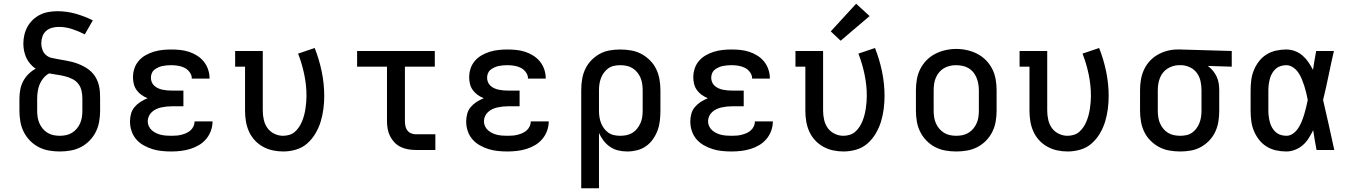

<svg xmlns="http://www.w3.org/2000/svg" viewBox="-20 -803 7240 1028"><path d="M300 8Q271 8 242 3Q213 -2 187 -15.5Q161 -29 140.5 -50Q120 -71 107 -97Q94 -123 89 -152Q84 -181 84 -210V-275Q84 -299 88.5 -323Q93 -347 104 -368Q115 -389 132.5 -406.5Q150 -424 171 -435Q155 -446 142 -461Q129 -476 121 -493.5Q113 -511 109 -530.5Q105 -550 105 -569Q105 -593 110.5 -616.5Q116 -640 127.5 -660.5Q139 -681 156.5 -697.5Q174 -714 195.5 -724.5Q217 -735 240.5 -739Q264 -743 288 -743Q337 -743 385 -729.5Q433 -716 477 -694L434 -619Q401 -636 366 -647.5Q331 -659 294 -659Q276 -659 258 -654Q240 -649 226.5 -637Q213 -625 207 -607Q201 -589 201 -571Q201 -554 207 -537Q213 -520 226 -508.5Q239 -497 256.5 -493Q274 -489 291.5 -486Q309 -483 326 -480Q343 -477 360 -473Q377 -469 393.5 -463Q410 -457 425.5 -449Q441 -441 455 -430.5Q469 -420 480 -406.5Q491 -393 498.5 -377Q506 -361 510 -344Q514 -327 515 -309.5Q516 -292 516 -275V-210Q516 -181 511 -152Q506 -123 493 -97Q480 -71 459.5 -50Q439 -29 413 -15.5Q387 -2 358 3Q329 8 300 8ZM300 -76Q317 -76 334 -79.5Q351 -83 365.5 -92Q380 -101 391 -114Q402 -127 409 -143Q416 -159 418.5 -176Q421 -193 421 -210V-275Q421 -296 416.5 -317Q412 -338 399 -354.5Q386 -371 366.5 -380.5Q347 -390 326.5 -395Q306 -400 285 -403Q264 -406 243 -410Q226 -401 213 -385.5Q200 -370 192.5 -352Q185 -334 182 -314Q179 -294 179 -275V-210Q179 -193 181.5 -176Q184 -159 191 -143Q198 -127 209 -114Q220 -101 234.5 -92Q249 -83 266 -79.5Q283 -76 300 -76Z M897 8Q872 8 846.5 5.5Q821 3 796.5 -4.5Q772 -12 749 -25Q726 -38 709.5 -57Q693 -76 684.5 -101Q676 -126 676 -152Q676 -173 681.5 -193.5Q687 -214 700.5 -230Q714 -246 732 -257.5Q750 -269 770 -277Q753 -284 738 -294.5Q723 -305 712 -320Q701 -335 696.5 -353Q692 -371 692 -389Q692 -413 699.5 -436Q707 -459 722.5 -477Q738 -495 759 -507Q780 -519 803 -526Q826 -533 849.5 -535.5Q873 -538 897 -538Q921 -538 945 -535.5Q969 -533 992 -525.5Q1015 -518 1035.5 -505Q1056 -492 1071 -473.5Q1086 -455 1094 -431.5Q1102 -408 1102 -384Q1102 -384 1102 -383.5Q1102 -383 1102 -382H1007Q1007 -382 1007 -382.5Q1007 -383 1007 -383Q1007 -401 995.5 -416.5Q984 -432 968 -440Q952 -448 933.5 -451Q915 -454 897 -454Q885 -454 873 -453Q861 -452 849.5 -449.5Q838 -447 827 -442Q816 -437 806.5 -429.5Q797 -422 792.5 -410.5Q788 -399 788 -387Q788 -375 792.5 -363.5Q797 -352 806.5 -343.5Q816 -335 827.5 -330Q839 -325 851 -322.5Q863 -320 875.5 -319Q888 -318 900 -318H962V-234H900Q886 -234 872 -232.5Q858 -231 844 -228Q830 -225 817 -219Q804 -213 793.5 -203.5Q783 -194 777 -181Q771 -168 771 -153Q771 -140 777 -127Q783 -114 793.5 -105Q804 -96 816.5 -90Q829 -84 842.5 -81Q856 -78 870 -77Q884 -76 897 -76Q911 -76 924.5 -77Q938 -78 951.5 -81.5Q965 -85 977.5 -90.5Q990 -96 1000 -105Q1010 -114 1016 -126.5Q1022 -139 1022 -153H1118Q1118 -153 1118 -153Q1118 -153 1118 -153Q1118 -127 1109 -102.5Q1100 -78 1083.5 -58.5Q1067 -39 1045 -26Q1023 -13 998.5 -5.5Q974 2 948.5 5Q923 8 897 8Z M1496 8Q1468 8 1440 2Q1412 -4 1387 -18Q1362 -32 1343 -53Q1324 -74 1312.5 -100Q1301 -126 1296.5 -154Q1292 -182 1292 -210V-446H1239V-530H1387V-210Q1387 -186 1392.5 -161.5Q1398 -137 1412 -117.5Q1426 -98 1448.5 -87Q1471 -76 1495 -76Q1513 -76 1529.5 -81Q1546 -86 1559 -97.5Q1572 -109 1581.5 -123.5Q1591 -138 1597.5 -154Q1604 -170 1608.5 -187Q1613 -204 1615.5 -221Q1618 -238 1619.5 -255Q1621 -272 1621 -289Q1621 -347 1609 -404.5Q1597 -462 1576 -516L1665 -546Q1689 -485 1702.5 -420Q1716 -355 1716 -289Q1716 -254 1711.5 -219.5Q1707 -185 1697 -152Q1687 -119 1669 -88.5Q1651 -58 1625 -35Q1599 -12 1565 -2Q1531 8 1496 8Z M2207 0Q2186 0 2165.5 -3.5Q2145 -7 2126 -16Q2107 -25 2092.5 -40Q2078 -55 2068.5 -74Q2059 -93 2055.5 -113.5Q2052 -134 2052 -155V-446H1892V-530H2308V-446H2148V-155Q2148 -142 2150.5 -128.5Q2153 -115 2161 -104.5Q2169 -94 2181.5 -89Q2194 -84 2207 -84H2311V0Z M2697 8Q2672 8 2646.5 5.5Q2621 3 2596.5 -4.5Q2572 -12 2549 -25Q2526 -38 2509.5 -57Q2493 -76 2484.5 -101Q2476 -126 2476 -152Q2476 -173 2481.5 -193.5Q2487 -214 2500.5 -230Q2514 -246 2532 -257.5Q2550 -269 2570 -277Q2553 -284 2538 -294.5Q2523 -305 2512 -320Q2501 -335 2496.5 -353Q2492 -371 2492 -389Q2492 -413 2499.5 -436Q2507 -459 2522.5 -477Q2538 -495 2559 -507Q2580 -519 2603 -526Q2626 -533 2649.5 -535.5Q2673 -538 2697 -538Q2721 -538 2745 -535.5Q2769 -533 2792 -525.5Q2815 -518 2835.5 -505Q2856 -492 2871 -473.5Q2886 -455 2894 -431.5Q2902 -408 2902 -384Q2902 -384 2902 -383.5Q2902 -383 2902 -382H2807Q2807 -382 2807 -382.5Q2807 -383 2807 -383Q2807 -401 2795.5 -416.5Q2784 -432 2768 -440Q2752 -448 2733.5 -451Q2715 -454 2697 -454Q2685 -454 2673 -453Q2661 -452 2649.5 -449.5Q2638 -447 2627 -442Q2616 -437 2606.5 -429.5Q2597 -422 2592.5 -410.5Q2588 -399 2588 -387Q2588 -375 2592.5 -363.5Q2597 -352 2606.5 -343.5Q2616 -335 2627.5 -330Q2639 -325 2651 -322.5Q2663 -320 2675.5 -319Q2688 -318 2700 -318H2762V-234H2700Q2686 -234 2672 -232.5Q2658 -231 2644 -228Q2630 -225 2617 -219Q2604 -213 2593.5 -203.5Q2583 -194 2577 -181Q2571 -168 2571 -153Q2571 -140 2577 -127Q2583 -114 2593.5 -105Q2604 -96 2616.5 -90Q2629 -84 2642.5 -81Q2656 -78 2670 -77Q2684 -76 2697 -76Q2711 -76 2724.5 -77Q2738 -78 2751.5 -81.5Q2765 -85 2777.5 -90.5Q2790 -96 2800 -105Q2810 -114 2816 -126.5Q2822 -139 2822 -153H2918Q2918 -153 2918 -153Q2918 -153 2918 -153Q2918 -127 2909 -102.5Q2900 -78 2883.5 -58.5Q2867 -39 2845 -26Q2823 -13 2798.5 -5.5Q2774 2 2748.5 5Q2723 8 2697 8Z M3092 205V-320Q3092 -349 3096.5 -377.5Q3101 -406 3113 -432Q3125 -458 3145 -479Q3165 -500 3190 -514Q3215 -528 3243.5 -533Q3272 -538 3301 -538Q3330 -538 3359 -533Q3388 -528 3413.5 -514.5Q3439 -501 3460 -480Q3481 -459 3493.5 -433Q3506 -407 3511 -378Q3516 -349 3516 -320V-210Q3516 -183 3513 -156.5Q3510 -130 3501 -105.5Q3492 -81 3476.5 -58.5Q3461 -36 3439 -20.5Q3417 -5 3391 1.5Q3365 8 3339 8Q3314 8 3290.5 2.5Q3267 -3 3247 -16.5Q3227 -30 3212 -49.5Q3197 -69 3187 -91V205ZM3301 -76Q3318 -76 3335 -79.5Q3352 -83 3366.5 -92Q3381 -101 3391.5 -114.5Q3402 -128 3409 -143.5Q3416 -159 3418.5 -176Q3421 -193 3421 -210V-320Q3421 -337 3418.5 -354Q3416 -371 3409.5 -386.5Q3403 -402 3392 -415.5Q3381 -429 3366.5 -438Q3352 -447 3335 -450.5Q3318 -454 3301 -454Q3284 -454 3267.5 -450.5Q3251 -447 3237.5 -437.5Q3224 -428 3214 -414.5Q3204 -401 3198 -385.5Q3192 -370 3189.5 -353.5Q3187 -337 3187 -320V-210Q3187 -193 3189.5 -176.5Q3192 -160 3198 -144.5Q3204 -129 3214 -115.5Q3224 -102 3237.5 -92.5Q3251 -83 3267.5 -79.5Q3284 -76 3301 -76Z M3897 8Q3872 8 3846.5 5.5Q3821 3 3796.5 -4.5Q3772 -12 3749 -25Q3726 -38 3709.5 -57Q3693 -76 3684.5 -101Q3676 -126 3676 -152Q3676 -173 3681.5 -193.5Q3687 -214 3700.5 -230Q3714 -246 3732 -257.5Q3750 -269 3770 -277Q3753 -284 3738 -294.5Q3723 -305 3712 -320Q3701 -335 3696.5 -353Q3692 -371 3692 -389Q3692 -413 3699.5 -436Q3707 -459 3722.5 -477Q3738 -495 3759 -507Q3780 -519 3803 -526Q3826 -533 3849.5 -535.5Q3873 -538 3897 -538Q3921 -538 3945 -535.5Q3969 -533 3992 -525.5Q4015 -518 4035.5 -505Q4056 -492 4071 -473.5Q4086 -455 4094 -431.5Q4102 -408 4102 -384Q4102 -384 4102 -383.5Q4102 -383 4102 -382H4007Q4007 -382 4007 -382.5Q4007 -383 4007 -383Q4007 -401 3995.5 -416.5Q3984 -432 3968 -440Q3952 -448 3933.5 -451Q3915 -454 3897 -454Q3885 -454 3873 -453Q3861 -452 3849.5 -449.5Q3838 -447 3827 -442Q3816 -437 3806.5 -429.5Q3797 -422 3792.5 -410.5Q3788 -399 3788 -387Q3788 -375 3792.5 -363.5Q3797 -352 3806.5 -343.5Q3816 -335 3827.5 -330Q3839 -325 3851 -322.5Q3863 -320 3875.5 -319Q3888 -318 3900 -318H3962V-234H3900Q3886 -234 3872 -232.5Q3858 -231 3844 -228Q3830 -225 3817 -219Q3804 -213 3793.5 -203.5Q3783 -194 3777 -181Q3771 -168 3771 -153Q3771 -140 3777 -127Q3783 -114 3793.5 -105Q3804 -96 3816.5 -90Q3829 -84 3842.5 -81Q3856 -78 3870 -77Q3884 -76 3897 -76Q3911 -76 3924.5 -77Q3938 -78 3951.5 -81.5Q3965 -85 3977.5 -90.5Q3990 -96 4000 -105Q4010 -114 4016 -126.5Q4022 -139 4022 -153H4118Q4118 -153 4118 -153Q4118 -153 4118 -153Q4118 -127 4109 -102.5Q4100 -78 4083.5 -58.5Q4067 -39 4045 -26Q4023 -13 3998.5 -5.5Q3974 2 3948.5 5Q3923 8 3897 8Z M4496 8Q4468 8 4440 2Q4412 -4 4387 -18Q4362 -32 4343 -53Q4324 -74 4312.5 -100Q4301 -126 4296.5 -154Q4292 -182 4292 -210V-446H4239V-530H4387V-210Q4387 -186 4392.5 -161.5Q4398 -137 4412 -117.5Q4426 -98 4448.5 -87Q4471 -76 4495 -76Q4513 -76 4529.5 -81Q4546 -86 4559 -97.5Q4572 -109 4581.5 -123.5Q4591 -138 4597.5 -154Q4604 -170 4608.5 -187Q4613 -204 4615.5 -221Q4618 -238 4619.5 -255Q4621 -272 4621 -289Q4621 -347 4609 -404.5Q4597 -462 4576 -516L4665 -546Q4689 -485 4702.5 -420Q4716 -355 4716 -289Q4716 -254 4711.5 -219.5Q4707 -185 4697 -152Q4687 -119 4669 -88.5Q4651 -58 4625 -35Q4599 -12 4565 -2Q4531 8 4496 8ZM4481 -585 4428 -635 4564 -783 4636 -717Z M5100 8Q5071 8 5042 3Q5013 -2 4987 -15.5Q4961 -29 4940.5 -50Q4920 -71 4907 -97Q4894 -123 4889 -152Q4884 -181 4884 -210V-320Q4884 -349 4889 -378Q4894 -407 4907 -433Q4920 -459 4940.5 -480Q4961 -501 4987 -514.5Q5013 -528 5042 -534.5Q5071 -541 5100 -541Q5129 -541 5158 -534.5Q5187 -528 5213 -514.5Q5239 -501 5259.5 -480Q5280 -459 5293 -433Q5306 -407 5311 -378Q5316 -349 5316 -320V-210Q5316 -181 5311 -152Q5306 -123 5293 -97Q5280 -71 5259.5 -50Q5239 -29 5213 -15.5Q5187 -2 5158 3Q5129 8 5100 8ZM5100 -76Q5117 -76 5134 -79.5Q5151 -83 5165.5 -92Q5180 -101 5191 -114Q5202 -127 5209 -143Q5216 -159 5218.5 -176Q5221 -193 5221 -210V-320Q5221 -337 5218 -354Q5215 -371 5208.5 -387Q5202 -403 5191 -416.5Q5180 -430 5165 -438.5Q5150 -447 5133 -450.5Q5116 -454 5098 -454Q5081 -454 5064.5 -450Q5048 -446 5033.5 -437.5Q5019 -429 5008 -415.5Q4997 -402 4990.5 -386.5Q4984 -371 4981.5 -354Q4979 -337 4979 -320V-210Q4979 -193 4981.5 -176Q4984 -159 4991 -143Q4998 -127 5009 -114Q5020 -101 5034.5 -92Q5049 -83 5066 -79.5Q5083 -76 5100 -76Z M5696 8Q5668 8 5640 2Q5612 -4 5587 -18Q5562 -32 5543 -53Q5524 -74 5512.5 -100Q5501 -126 5496.5 -154Q5492 -182 5492 -210V-446H5439V-530H5587V-210Q5587 -186 5592.5 -161.5Q5598 -137 5612 -117.5Q5626 -98 5648.5 -87Q5671 -76 5695 -76Q5713 -76 5729.5 -81Q5746 -86 5759 -97.5Q5772 -109 5781.5 -123.5Q5791 -138 5797.5 -154Q5804 -170 5808.5 -187Q5813 -204 5815.5 -221Q5818 -238 5819.5 -255Q5821 -272 5821 -289Q5821 -347 5809 -404.5Q5797 -462 5776 -516L5865 -546Q5889 -485 5902.5 -420Q5916 -355 5916 -289Q5916 -254 5911.5 -219.5Q5907 -185 5897 -152Q5887 -119 5869 -88.5Q5851 -58 5825 -35Q5799 -12 5765 -2Q5731 8 5696 8Z M6299 8Q6270 8 6241 3Q6212 -2 6186.5 -15.5Q6161 -29 6140 -50Q6119 -71 6106.5 -97Q6094 -123 6089 -152Q6084 -181 6084 -210V-320Q6084 -348 6088.5 -375.5Q6093 -403 6104.5 -428.5Q6116 -454 6135 -475Q6154 -496 6178.5 -510Q6203 -524 6230 -531Q6257 -538 6285 -538Q6289 -538 6292.5 -538Q6296 -538 6300 -538L6575 -530V-446L6447 -450Q6462 -439 6474 -424.5Q6486 -410 6494 -393Q6502 -376 6505 -357.5Q6508 -339 6508 -320V-210Q6508 -181 6503.5 -152.5Q6499 -124 6487 -98Q6475 -72 6455 -51Q6435 -30 6410 -16Q6385 -2 6356.5 3Q6328 8 6299 8ZM6299 -76Q6316 -76 6332.5 -79.5Q6349 -83 6362.5 -92.5Q6376 -102 6386 -115.5Q6396 -129 6402 -144.5Q6408 -160 6410.5 -176.5Q6413 -193 6413 -210V-320Q6413 -344 6408 -367.5Q6403 -391 6389.5 -410.5Q6376 -430 6354.5 -441Q6333 -452 6309 -454H6300Q6298 -454 6296 -454Q6294 -454 6292 -454Q6276 -454 6260 -449Q6244 -444 6230 -435Q6216 -426 6206 -413Q6196 -400 6190 -384.5Q6184 -369 6181.5 -352.5Q6179 -336 6179 -320V-210Q6179 -193 6181.5 -176Q6184 -159 6190.5 -143.5Q6197 -128 6208 -114.5Q6219 -101 6233.5 -92Q6248 -83 6265 -79.5Q6282 -76 6299 -76Z M6867 8Q6839 8 6812 2Q6785 -4 6761.5 -18.5Q6738 -33 6721 -55Q6704 -77 6693.5 -102.5Q6683 -128 6679.5 -155.5Q6676 -183 6676 -210V-320Q6676 -347 6679.5 -374.5Q6683 -402 6693.5 -427.5Q6704 -453 6721 -475Q6738 -497 6761.5 -511.5Q6785 -526 6812 -532Q6839 -538 6867 -538Q6891 -538 6913.5 -529.5Q6936 -521 6954 -505.5Q6972 -490 6985.5 -470Q6999 -450 7010 -429Q7014 -454 7018 -479.5Q7022 -505 7027 -530H7122Q7107 -465 7093.5 -399Q7080 -333 7064 -268Q7080 -201 7094.5 -134Q7109 -67 7124 0H7029Q7024 -26 7019.5 -52.5Q7015 -79 7011 -106Q7000 -84 6987 -63Q6974 -42 6955.5 -26Q6937 -10 6914 -1Q6891 8 6867 8ZM6867 -76Q6887 -76 6903.5 -88Q6920 -100 6931 -117Q6942 -134 6949.5 -152.5Q6957 -171 6963 -190.5Q6969 -210 6973.5 -229.5Q6978 -249 6982 -268Q6978 -288 6973.5 -307Q6969 -326 6963 -344.5Q6957 -363 6949.5 -381Q6942 -399 6931 -415Q6920 -431 6903 -442.5Q6886 -454 6867 -454Q6851 -454 6836 -449Q6821 -444 6809.5 -433.5Q6798 -423 6790.5 -409.5Q6783 -396 6779 -381Q6775 -366 6773 -350.5Q6771 -335 6771 -320V-210Q6771 -195 6773 -179.5Q6775 -164 6779 -149Q6783 -134 6790.5 -120.5Q6798 -107 6809.5 -96.5Q6821 -86 6836 -81Q6851 -76 6867 -76Z"/></svg>

Font: Iosevka Curly Slab MdEx
Style: Regular
Weight: 500
Width: 7
Monospace: yes
Designer: Belleve Invis
Foundry: Belleve Invis
Version: Version 11.1.0; ttfautohint (v1.8.3)